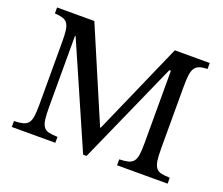

<svg xmlns="http://www.w3.org/2000/svg" viewBox="-126 -959 1342 1157"><g transform="rotate(20 545.0 -380.0)"><path d="M550 -179 810 -770H1034V-732Q1002 -731 982.5 -724Q963 -717 952.5 -700.5Q942 -684 938.5 -655Q935 -626 935 -581V-189Q935 -139 939 -110Q943 -81 954.5 -65Q966 -49 987.5 -44Q1009 -39 1044 -38V0H720V-38Q755 -39 776.5 -44.5Q798 -50 810 -65Q822 -80 826 -108Q830 -136 830 -182V-646H820L528 10H506L219 -646H215V-189Q215 -139 219 -110Q223 -81 234.5 -65Q246 -49 267.5 -44Q289 -39 324 -38V0H45V-38Q80 -39 101.5 -44.5Q123 -50 135 -65Q147 -80 151 -108Q155 -136 155 -182V-588Q155 -631 151.5 -658Q148 -685 137.5 -701Q127 -717 107 -723.5Q87 -730 55 -732V-770H294L546 -179Z"/></g></svg>

Font: SVN-Libre Baskerville
Style: Regular
Weight: 400
Designer: Pablo Impallari, Rodrigo Fuenzalida
Foundry: Pablo Impallari, Rodrigo Fuenzalida
Version: Version 1.000; ttfautohint (v1.8.4)